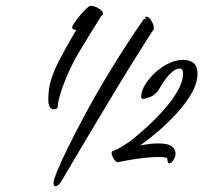

<svg xmlns="http://www.w3.org/2000/svg" viewBox="-20 -546 703 664"><path d="M166 -168Q147 -168 147 -202Q147 -217 149 -233Q151 -249 153 -257Q164 -299 188 -343.5Q212 -388 235 -428L242 -439Q242 -440 244 -442Q240 -443 236.5 -444Q233 -445 230 -447V-453Q230 -457 238 -468.5Q246 -480 257.5 -493.5Q269 -507 279 -516.5Q289 -526 293 -526Q306 -526 321 -517Q336 -508 336 -500Q336 -494 331 -492Q311 -460 285 -418Q259 -376 239 -341Q223 -310 212 -284Q201 -258 194 -238Q180 -196 180 -179Q180 -168 166 -168ZM172 98Q165 98 165 87Q165 77 178.5 44Q192 11 216 -37.5Q240 -86 271 -144Q312 -221 365.5 -308.5Q419 -396 478 -481Q483 -480 485 -480Q487 -480 488 -480Q490 -480 485 -481.5Q480 -483 481 -485L484 -488Q493 -490 502.5 -475.5Q512 -461 512 -450Q512 -444 510 -442Q504 -434 495 -419.5Q486 -405 473 -385Q448 -345 415.5 -292.5Q383 -240 348 -181L282 -71Q251 -19 227 22Q203 63 192 81Q182 98 172 98ZM566 19 562 18Q559 13 559 5Q559 1 556 0Q551 -2 543 -2.5Q535 -3 525 -3Q506 -3 479.5 0Q453 3 429 7Q405 11 393 14H391Q389 15 386 15Q379 13 372.5 2Q366 -9 366 -17Q366 -23 372 -24Q399 -35 433 -60Q456 -78 486.5 -105.5Q517 -133 546 -165.5Q575 -198 594 -231Q613 -264 613 -292Q613 -309 601 -309Q587 -309 569 -291.5Q551 -274 534 -244Q520 -219 501.5 -211.5Q483 -204 475 -204Q468 -204 468 -212Q469 -233 483 -255Q497 -277 518.5 -296.5Q540 -316 565 -327.5Q590 -339 612 -339Q663 -339 663 -292Q663 -259 643 -224Q623 -189 592 -155Q561 -121 527 -92Q493 -63 465 -43Q480 -46 496 -48Q512 -50 528 -50Q545 -50 558 -47Q587 -39 587 -14Q587 -5 580 7Q573 19 566 19Z"/></svg>

Font: Birthstone Bounce Medium
Style: Regular
Weight: 500
Designer: Robert E. Leuschke
Foundry: Rob Leuschke
Version: Version 1.010; ttfautohint (v1.8.3)